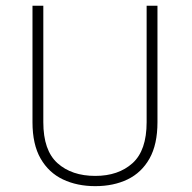

<svg xmlns="http://www.w3.org/2000/svg" viewBox="-20 -626 655 656"><path d="M91 -606.5H128V-208.5Q128 -112 176.5 -68.5Q225 -25 305.5 -25Q384.5 -25 432.8 -68.5Q481 -112 481 -208.5V-606.5H518V-208.5Q518 -132.5 490.8 -84.2Q463.5 -36 415.8 -13Q368 10 305.5 10Q243.5 10 195 -13Q146.5 -36 118.8 -84.2Q91 -132.5 91 -208.5Z"/></svg>

Font: Karla ExtraLight
Style: Regular
Weight: 250
Designer: Jonathan Pinhorn
Version: Version 2.004;gftools[0.9.33]